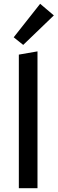

<svg xmlns="http://www.w3.org/2000/svg" viewBox="-20 -989 303 1009"><path d="M79 -702 177 -719V0H79ZM52 -793 191 -969 263 -908 102 -753Z"/></svg>

Font: Ysabeau Semibold
Style: Regular
Weight: 600
Designer: Christian Thalmann (Catharsis Fonts)
Version: Version 0.003